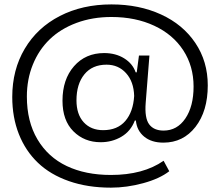

<svg xmlns="http://www.w3.org/2000/svg" viewBox="-20 -758 1006 879"><path d="M487.8 101.1Q381.3 101.1 295.9 71.3Q210.4 41.5 153.6 -12.9Q96.7 -67.4 66.4 -144Q36.1 -220.7 36.1 -314Q36.1 -438.5 93.3 -534.9Q150.4 -631.3 253.7 -684.6Q356.9 -737.8 490.2 -737.8Q616.7 -737.8 717 -691.9Q817.4 -646 874.3 -561.3Q931.2 -476.6 931.2 -367.2Q931.2 -249.5 875 -177.2Q818.8 -105 728 -105Q673.3 -105 639.9 -132.6Q606.4 -160.2 602.1 -206.1H597.2Q578.6 -157.2 535.9 -132.1Q493.2 -106.9 440.9 -106.9Q366.2 -106.9 316.2 -156.7Q266.1 -206.5 266.1 -296.9Q266.1 -394.5 318.8 -454.8Q371.6 -515.1 457 -515.1Q509.3 -515.1 548.3 -491Q587.4 -466.8 601.1 -426.8H606L616.2 -503.9H664.1L647 -287.1Q641.6 -217.8 662.8 -189Q684.1 -160.2 729 -160.2Q791 -160.2 828.6 -215.6Q866.2 -271 866.2 -361.8Q866.2 -455.1 819.1 -527.6Q772 -600.1 686.3 -640.1Q600.6 -680.2 490.2 -680.2Q402.8 -680.2 330.1 -653.1Q257.3 -626 207.5 -577.9Q157.7 -529.8 130.4 -462.4Q103 -395 103 -315.9Q103 -201.7 151.4 -120.1Q199.7 -38.6 285.6 2.2Q371.6 43 487.8 43Q635.7 43 729 -22L754.9 25.9Q710.9 60.1 635.7 80.6Q560.5 101.1 487.8 101.1ZM330.1 -298.8Q330.1 -234.4 363.3 -198.2Q396.5 -162.1 452.1 -162.1Q517.6 -162.1 553.7 -204.1Q589.8 -246.1 594.2 -318.8Q592.3 -384.3 557.1 -423.1Q522 -461.9 467.8 -461.9Q402.3 -461.9 366.2 -417.5Q330.1 -373 330.1 -298.8Z"/></svg>

Font: Lumene Sans Expanded
Style: Regular
Weight: 400
Width: 7
Designer: Deni Anggara
Version: Version 1.003;Glyphs 3.1.2 (3151)